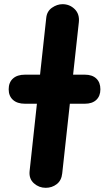

<svg xmlns="http://www.w3.org/2000/svg" viewBox="-20 -898 500 918"><path d="M198.5 0Q166.5 0 142.2 -21.5Q118 -43 121.5 -79.5L156.5 -402H99.5Q62.5 -402 42 -420.5Q21.5 -439 21.5 -471Q21.5 -504 42 -522.5Q62.5 -541 99.5 -541H171.5L201 -811.5Q204 -844 228.5 -861Q253 -878 279 -878Q313 -878 337 -854.5Q361 -831 357 -792L329.5 -541H385.5Q421 -541 440.5 -522.5Q460 -504 460 -471Q460 -439 440.5 -420.5Q421 -402 385.5 -402H314L277.5 -69Q274 -35 251.2 -17.5Q228.5 0 198.5 0Z"/></svg>

Font: Edu SA Hand
Style: Regular
Weight: 400
Designer: Tina and Corey Anderson, Eben Sorkin, Mirko Velimirovic
Foundry: Google for Education
Version: Version 2.000